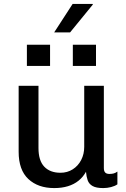

<svg xmlns="http://www.w3.org/2000/svg" viewBox="-20 -948 640 978"><path d="M256 10Q174 10 124.5 -36Q75 -82 75 -175V-511H176V-194Q176 -130 205.5 -99Q235 -68 288 -68Q323 -68 350.5 -85.5Q378 -103 393.5 -133Q409 -163 409 -200V-511H509V-92Q509 -76 516 -69Q523 -62 537 -62Q547 -62 557 -64Q567 -66 578 -74V-9Q565 0 545.5 5Q526 10 506 10Q470 10 451.5 -0.5Q433 -11 426.5 -30Q420 -49 418 -73Q403 -46 380 -27.5Q357 -9 326 0.5Q295 10 256 10ZM256 -783 350 -928H452L453 -925L337 -783ZM117 -612V-720H235V-612ZM351 -612V-720H469V-612Z"/></svg>

Font: Chivo Mono Medium
Style: Regular
Weight: 400
Monospace: yes
Version: Version 1.008